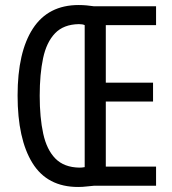

<svg xmlns="http://www.w3.org/2000/svg" viewBox="-20 -739 686 764"><path d="M293 -719Q310 -719 325 -717.5Q340 -716 354 -714H601V-639H401V-410H589V-335H401V-76H601V0H355Q340 1 324.5 3Q309 5 291 5Q168 5 109 -90.5Q50 -186 50 -359Q50 -532 111 -625.5Q172 -719 293 -719ZM294 -643Q233 -642 199 -606.5Q165 -571 151.5 -507.5Q138 -444 138 -358Q138 -271 152 -207Q166 -143 200.5 -108Q235 -73 296 -72Q307 -72 317 -74V-639Q309 -643 294 -643Z"/></svg>

Font: Noto Sans Georgian ExtraCondensed
Style: Regular
Weight: 400
Width: 2
Designer: Monotype Design Team, Akaki Razmadze
Foundry: Google LLC
Version: Version 2.005; ttfautohint (v1.8.4.7-5d5b)